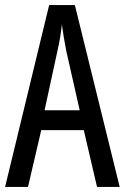

<svg xmlns="http://www.w3.org/2000/svg" viewBox="-20 -734 490 754"><path d="M361 0H450L274 -714H173L0 0H90L142 -223H309ZM240 -535 293 -301H155L206 -536C214 -571 220 -607 223 -638C227 -607 233 -572 240 -535Z"/></svg>

Font: Noto Sans Lao Looped ExtraCondensed
Style: Regular
Weight: 400
Width: 2
Designer: Mark Frömberg, Ben Mitchell
Foundry: The Fontpad Ltd
Version: Version 1.002